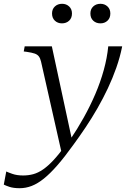

<svg xmlns="http://www.w3.org/2000/svg" viewBox="-107 -760 670 1011"><path d="M218 47 248 14 273 -19 166 -516H23L18 -489L34 -487Q61 -483 75.5 -478Q90 -473 97.5 -463Q105 -453 109 -436ZM262 -24 237 6Q203 53 174.5 83.5Q146 114 120 132Q94 150 68.5 157Q43 164 15 164Q-18 164 -42 155.5Q-66 147 -74 143L-87 212Q-78 217 -57 224Q-36 231 -3 231Q29 231 60 219Q91 207 124 180.5Q157 154 195 110.5Q233 67 279 3Q312 -42 344.5 -90.5Q377 -139 406.5 -190.5Q436 -242 461 -295Q486 -348 505.5 -403.5Q525 -459 536 -514V-516H463Q457 -455 439.5 -391.5Q422 -328 395 -265Q368 -202 334 -141Q300 -80 262 -24ZM219 -637Q242 -637 257 -651Q272 -665 272 -689Q272 -712 257 -726Q242 -740 220 -740Q197 -740 182 -726Q167 -712 167 -689Q167 -665 182 -651Q197 -637 219 -637ZM422 -637Q444 -637 459 -651Q474 -665 474 -689Q474 -712 459 -726Q444 -740 422 -740Q399 -740 384 -726Q369 -712 369 -689Q369 -665 384 -651Q399 -637 422 -637Z"/></svg>

Font: Roboto Serif 120pt Expanded Light
Style: Italic
Weight: 300
Width: 7
Italic angle: -10°
Designer: Greg Gazdowicz
Foundry: Commercial Type
Version: Version 1.008